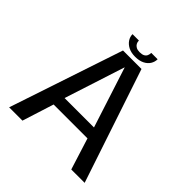

<svg xmlns="http://www.w3.org/2000/svg" viewBox="-207 -927 1076 1076"><g transform="rotate(45 331.0 -389.5)"><path d="M32 0H137.5L197 -187.5H465.5L524.5 0H630.5L404.5 -676.5H258ZM215 -256.5 331 -615.5H332L448 -256.5ZM330.5 -699.5Q363 -699.5 385.2 -710.5Q407.5 -721.5 418.8 -739.8Q430 -758 430 -779H379.5Q379.5 -767 375 -757Q370.5 -747 359.8 -741.2Q349 -735.5 330.5 -735.5Q313.5 -735.5 302.8 -741.5Q292 -747.5 286.8 -757Q281.5 -766.5 281.5 -779H231Q231 -758 243.2 -739.8Q255.5 -721.5 277.5 -710.5Q299.5 -699.5 330.5 -699.5Z"/></g></svg>

Font: Anybody Thin
Style: Regular
Weight: 400
Version: Version 1.113;gftools[0.9.25]